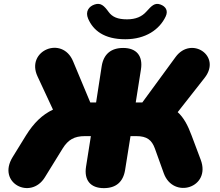

<svg xmlns="http://www.w3.org/2000/svg" viewBox="-20 -963 1140 993"><path d="M517 10C580 10 617 -22 627 -84L655 -259H685C740 -259 765 -239 781 -195L827 -67C876 69 1073 8 1018 -137L971 -262C951 -316 930 -355 899 -383L1038 -560C1128 -674 969 -779 888 -668L716 -433H682L709 -604C720 -674 686 -715 617 -715C554 -715 516 -683 506 -621L477 -433H447L358 -646C302 -781 112 -701 174 -568L254 -396C199 -370 155 -328 114 -262L45 -150C-37 -16 139 73 212 -46L304 -195C332 -240 364 -259 419 -259H450L425 -101C414 -31 448 10 517 10ZM628 -760C733 -760 805 -810 837 -878C851 -908 837 -930 809 -940C780 -950 764 -933 737 -903C714 -877 682 -863 637 -863C589 -863 561 -875 542 -901C518 -934 501 -950 470 -940C439 -930 420 -903 436 -866C462 -806 518 -760 628 -760Z"/></svg>

Font: SN Pro Black
Style: Italic
Weight: 900
Italic angle: -9°
Designer: Tobias Whetton
Foundry: Supernotes
Version: Version 1.001;Glyphs 3.2 (3249)